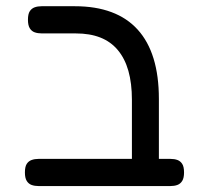

<svg xmlns="http://www.w3.org/2000/svg" viewBox="-20 -602 676 632"><path d="M459 10.5Q441.2 10.5 431.5 5.5Q421.8 0.5 418 -8.6Q414.2 -17.8 414.2 -28.2V-273.5Q414.2 -328 402.6 -368.8Q391 -409.5 367.8 -437.2Q344.5 -465 310.1 -478.5Q275.8 -492 229.2 -492H117.8Q104.5 -492 94.2 -495.6Q84 -499.2 78 -509Q72 -518.8 72 -536.8Q72 -555.8 78 -565Q84 -574.2 94.1 -577.9Q104.2 -581.5 116.8 -581.5H226.2Q295 -581.5 346.8 -562.1Q398.5 -542.8 433.2 -504.5Q468 -466.2 485.5 -409.1Q503 -352 503 -276.2V-35.2Q503 -22 499.8 -11.8Q496.5 -1.5 486.9 4.5Q477.2 10.5 459 10.5ZM107.8 10.5Q94.5 10.5 84.2 6.9Q74 3.2 68 -6.5Q62 -16.2 62 -34.2Q62 -53.2 68 -62.5Q74 -71.8 84.2 -75.4Q94.5 -79 106.8 -79H541Q554.2 -79 564 -75.4Q573.8 -71.8 579.8 -62.5Q585.8 -53.2 585.8 -34.2Q585.8 -16.2 579.8 -6.5Q573.8 3.2 563.6 6.9Q553.5 10.5 540 10.5Z"/></svg>

Font: Fredoka Light
Style: Regular
Weight: 300
Designer: Ben Nathan
Foundry: Milena B. Brandão, Ben Nathan
Version: Version 2.001